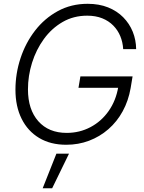

<svg xmlns="http://www.w3.org/2000/svg" viewBox="-20 -758 766 1019"><path d="M331.5 10.3Q248 10.3 187.7 -25.9Q127.4 -62 94.7 -127.7Q62 -193.4 62 -281.7Q62 -367.7 88.9 -449Q115.7 -530.3 166 -595.5Q216.3 -660.6 287.1 -699.2Q357.9 -737.8 445.3 -737.8Q505.9 -737.8 553.5 -718.8Q601.1 -699.7 634 -666.3Q667 -632.8 684.6 -589.4Q702.1 -545.9 702.6 -497.1H633.8Q631.8 -533.2 618.7 -565.4Q605.5 -597.7 581.3 -622.3Q557.1 -647 522.5 -660.9Q487.8 -674.8 442.9 -674.8Q370.1 -674.8 312 -641.1Q253.9 -607.4 212.9 -551Q171.9 -494.6 150.1 -425Q128.4 -355.5 128.4 -283.7Q128.4 -176.8 183.3 -114.7Q238.3 -52.7 334 -52.7Q402.3 -52.7 460.2 -83.3Q518.1 -113.8 556.9 -169.2Q595.7 -224.6 607.9 -297.9L628.9 -292H396.5L406.7 -352.5H683.6L673.3 -290.5Q661.6 -223.1 631.3 -167.7Q601.1 -112.3 555.4 -72.5Q509.8 -32.7 452.9 -11.2Q396 10.3 331.5 10.3ZM206.5 241.2 279.3 57.6H346.2L256.8 241.2Z"/></svg>

Font: Inter 24pt Light
Style: Italic
Weight: 300
Italic angle: -9.3988°
Designer: Rasmus Andersson
Foundry: rsms
Version: Version 4.001;git-66647c0bb